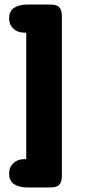

<svg xmlns="http://www.w3.org/2000/svg" viewBox="-20 -668 387 841"><path d="M95 29H86Q58 29 39 46.5Q20 64 20 91Q20 126 43 139.5Q66 153 96 153H202Q228 153 239.5 141.5Q251 130 251 104V-599Q251 -625 239.5 -636.5Q228 -648 202 -648H95Q66 -648 43 -634.5Q20 -621 20 -586Q20 -560 38.5 -542.5Q57 -525 86 -525H95Z"/></svg>

Font: Beiruti Black
Style: Regular
Weight: 900
Designer: Arlette Boutros
Foundry: Boutros
Version: Version 1.41